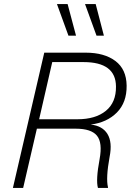

<svg xmlns="http://www.w3.org/2000/svg" viewBox="-20 -917 656 937"><path d="M310 -897 351 -743H314L258 -897ZM447 -897 487 -743H451L395 -897ZM43 0 196 -660H398Q489 -660 543 -619.5Q597 -579 598 -499Q599 -417 550.5 -368Q502 -319 422 -309H423Q480 -303 504.5 -263Q529 -223 515 -152Q496 -48 507 -3V0H458Q447 -38 466 -140Q481 -221 453 -255Q425 -289 350 -289H160L93 0ZM171 -335H358Q446 -335 496.5 -376Q547 -417 546 -495Q545 -614 388 -614H235Z"/></svg>

Font: Elaine Sans Light
Style: Italic
Weight: 300
Italic angle: -13°
Designer: Wei Huang
Foundry: Wei Huang
Version: Version 2.001;December 24, 2019;FontCreator 12.0.0.2547 64-b